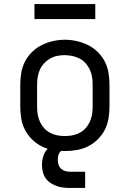

<svg xmlns="http://www.w3.org/2000/svg" viewBox="-20 -737 640 947"><path d="M300 8Q271 8 241.5 3Q212 -2 186 -15Q160 -28 138.5 -49Q117 -70 103.5 -96Q90 -122 85 -151.5Q80 -181 80 -210V-320Q80 -349 85 -378.5Q90 -408 103.5 -434Q117 -460 138.5 -481Q160 -502 186.5 -515Q213 -528 242 -534.5Q271 -541 300 -541Q329 -541 358 -534.5Q387 -528 413.5 -515Q440 -502 461.5 -481Q483 -460 496.5 -434Q510 -408 515 -378.5Q520 -349 520 -320V-210Q520 -181 515 -151.5Q510 -122 496.5 -96Q483 -70 461.5 -49Q440 -28 414 -15Q388 -2 358.5 3Q329 8 300 8ZM300 -66Q319 -66 337.5 -69.5Q356 -73 373 -82Q390 -91 402.5 -105Q415 -119 423 -136.5Q431 -154 434 -172.5Q437 -191 437 -210V-320Q437 -339 434 -358Q431 -377 423 -394Q415 -411 402 -425.5Q389 -440 372 -448.5Q355 -457 336 -461Q317 -465 298 -465Q279 -465 260.5 -461Q242 -457 226 -447.5Q210 -438 197 -424Q184 -410 176.5 -393Q169 -376 166 -357.5Q163 -339 163 -320V-210Q163 -191 166 -172.5Q169 -154 177 -136.5Q185 -119 197.5 -105Q210 -91 227 -82Q244 -73 262.5 -69.5Q281 -66 300 -66ZM325 190Q308 190 291 188Q274 186 258 180Q242 174 228 164.5Q214 155 204.5 141Q195 127 191 110Q187 93 187 76Q187 54 194 32Q201 10 217.5 -6Q234 -22 256 -28.5Q278 -35 300 -35V0Q291 0 283.5 5.5Q276 11 272 18.5Q268 26 266.5 35Q265 44 265 53Q265 65 269 76.5Q273 88 281.5 95.5Q290 103 301.5 106.5Q313 110 325 110H400V190ZM150 -643V-717H450V-643Z"/></svg>

Font: Iosevka Curly Extended
Style: Regular
Weight: 400
Width: 7
Monospace: yes
Designer: Belleve Invis
Foundry: Belleve Invis
Version: Version 11.1.0; ttfautohint (v1.8.3)